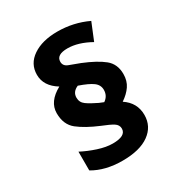

<svg xmlns="http://www.w3.org/2000/svg" viewBox="-179 -888 958 1019"><g transform="rotate(-30 300.0 -378.5)"><path d="M278 5Q384 5 441.5 -36.5Q499 -78 499 -148Q499 -223 434 -266Q470 -290 490.5 -320Q511 -350 511 -392Q511 -453 469 -487Q427 -521 346 -554Q308 -568 280.5 -578.5Q253 -589 253 -615Q253 -658 321 -658Q386 -658 461 -616L504 -721Q417 -762 319 -762Q226 -762 168.5 -723Q111 -684 111 -617Q111 -548 183 -504Q100 -459 100 -388Q100 -318 145.5 -282Q191 -246 270 -213Q316 -195 337.5 -181.5Q359 -168 359 -145Q359 -100 278 -100Q238 -100 189 -116Q140 -132 98 -154V-39Q172 5 278 5ZM348 -313 321 -324Q279 -344 255.5 -361Q232 -378 232 -407Q232 -443 270 -459Q328 -439 353.5 -420Q379 -401 379 -371Q379 -334 348 -313Z"/></g></svg>

Font: Noto Sans Mono Extra
Style: Regular
Weight: 800
Designer: Monotype Design Team
Foundry: Monotype Imaging Inc.
Version: Version 1.900